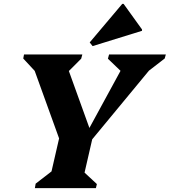

<svg xmlns="http://www.w3.org/2000/svg" viewBox="-20 -971 876 991"><path d="M295 -229 140 -658 188 -574 100 -669 104 -690H405L399 -668L293 -562L314 -664L451 -284H427L628 -653L640 -569L537 -668L543 -690H836L830 -669L707 -574L794 -661L437 -229ZM160 0 164 -23 296 -125 235 -39 289 -274H461L407 -39L367 -126L480 -21L475 0ZM458 -733 443 -752 611 -951H618L713 -819V-812Z"/></svg>

Font: Platypi Light
Style: Bold Italic
Weight: 700
Italic angle: -13°
Version: Version 1.200